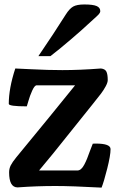

<svg xmlns="http://www.w3.org/2000/svg" viewBox="-20 -837 533 864"><path d="M152.8 -584.5Q222.7 -687 275.9 -771.5Q292.5 -797.9 309.1 -807.4Q325.7 -816.9 359.4 -816.9Q398.4 -816.9 414.8 -809.8Q431.2 -802.7 431.2 -787.1Q431.2 -780.3 424.6 -772.9Q418 -765.6 400.9 -750.5Q383.8 -735.4 373.5 -725.6Q356.4 -709 301 -661.4Q245.6 -613.8 207 -584.5ZM64.9 5.9Q64 6.3 59.1 6.3Q21 6.3 21 -61.5Q21 -78.1 28.3 -92.8Q35.6 -107.4 53.2 -128.9Q224.6 -336.9 317.9 -453.1H145Q135.7 -453.1 125 -429.4Q114.3 -405.8 107.7 -382.1Q101.1 -358.4 100.6 -358.4Q19.5 -358.4 19.5 -369.6Q19.5 -439.5 48.8 -528.8Q71.8 -527.8 116.5 -525.6Q161.1 -523.4 194.1 -522.5Q227.1 -521.5 260.7 -521.5Q338.9 -521.5 434.1 -528.8Q452.6 -526.9 458.7 -514.9Q464.8 -502.9 464.8 -476.6Q464.8 -465.3 455.3 -448Q445.8 -430.7 435.1 -416.5Q424.3 -402.3 397 -368.2L219.7 -147L155.8 -69.8H328.1Q336.9 -69.8 344.7 -76.4Q352.5 -83 359.6 -96.7Q366.7 -110.4 371.8 -123Q377 -135.7 384.5 -157Q392.1 -178.2 397.5 -190.4Q399.4 -190.4 404.1 -190.7Q408.7 -190.9 411.6 -190.9Q477.5 -190.9 477.5 -166Q477.5 -137.7 462.4 -77.9Q447.3 -18.1 437 7.3Q303.7 0 229 0Q145.5 0 64.9 5.9Z"/></svg>

Font: Coustard
Style: Regular
Weight: 400
Foundry: vernon adams
Version: Version 1.001